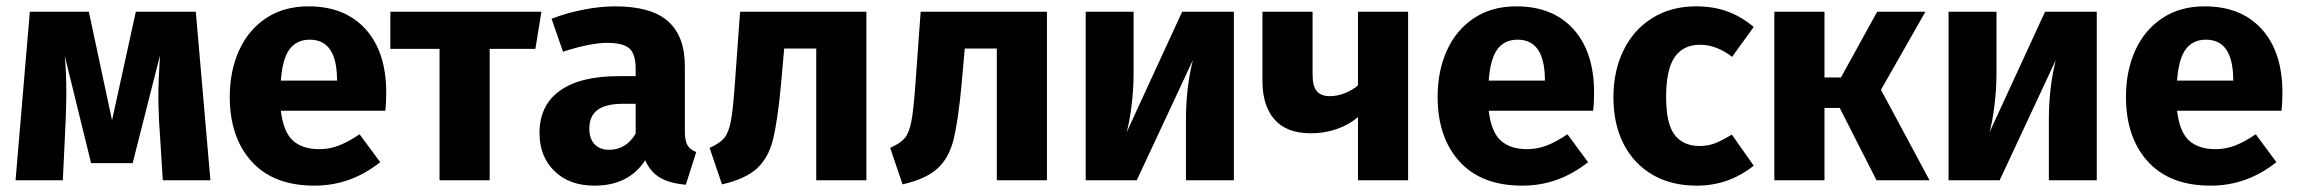

<svg xmlns="http://www.w3.org/2000/svg" viewBox="-20 -568 7241 605"><path d="M643 0H493L481 -190Q479 -240 479 -262Q479 -311 484 -393L398 -54H267L184 -392Q189 -340 189 -273Q189 -246 187 -190L178 0H29L74 -531H260L333 -189L408 -531H597Z M1194 -219H865Q873 -152 903 -125Q933 -98 986 -98Q1018 -98 1048 -109.5Q1078 -121 1113 -145L1178 -57Q1085 17 971 17Q842 17 773 -59Q704 -135 704 -263Q704 -344 733 -408.5Q762 -473 818 -510.5Q874 -548 952 -548Q1067 -548 1132 -476Q1197 -404 1197 -276Q1197 -243 1194 -219ZM1042 -321Q1040 -443 956 -443Q915 -443 892.5 -413Q870 -383 865 -314H1042Z M1667 -414H1523V0H1365V-414H1210V-531H1686Z M2174 -89 2141 14Q2092 10 2061 -7.5Q2030 -25 2013 -63Q1961 17 1853 17Q1774 17 1727 -29Q1680 -75 1680 -149Q1680 -236 1744 -282Q1808 -328 1929 -328H1983V-351Q1983 -398 1963 -415.5Q1943 -433 1893 -433Q1867 -433 1830 -425.5Q1793 -418 1754 -405L1718 -509Q1768 -528 1820.5 -538Q1873 -548 1918 -548Q2032 -548 2085 -501Q2138 -454 2138 -360V-154Q2138 -124 2146.5 -110Q2155 -96 2174 -89ZM1983 -147V-241H1944Q1890 -241 1863.5 -222Q1837 -203 1837 -163Q1837 -131 1853.5 -113.5Q1870 -96 1899 -96Q1953 -96 1983 -147Z M2710 -531V0H2552V-415H2451L2441 -302Q2430 -185 2415.5 -127.5Q2401 -70 2365 -37Q2329 -4 2255 13L2216 -102Q2249 -117 2262.5 -133.5Q2276 -150 2283 -186.5Q2290 -223 2296 -310L2312 -531Z M3279 -531V0H3121V-415H3020L3010 -302Q2999 -185 2984.5 -127.5Q2970 -70 2934 -37Q2898 -4 2824 13L2785 -102Q2818 -117 2831.5 -133.5Q2845 -150 2852 -186.5Q2859 -223 2865 -310L2881 -531Z M3868 0H3717V-189Q3717 -293 3739 -379L3562 0H3401V-531H3552V-339Q3552 -286 3545.5 -234.5Q3539 -183 3530 -151L3705 -531H3868Z M4417 -531V0H4259V-199Q4231 -175 4192.5 -161.5Q4154 -148 4111 -148Q4034 -148 3996 -191.5Q3958 -235 3958 -313V-531H4116V-333Q4116 -296 4129.5 -280.5Q4143 -265 4170 -265Q4194 -265 4218 -274.5Q4242 -284 4259 -299V-531Z M5000 -219H4671Q4679 -152 4709 -125Q4739 -98 4792 -98Q4824 -98 4854 -109.5Q4884 -121 4919 -145L4984 -57Q4891 17 4777 17Q4648 17 4579 -59Q4510 -135 4510 -263Q4510 -344 4539 -408.5Q4568 -473 4624 -510.5Q4680 -548 4758 -548Q4873 -548 4938 -476Q5003 -404 5003 -276Q5003 -243 5000 -219ZM4848 -321Q4846 -443 4762 -443Q4721 -443 4698.5 -413Q4676 -383 4671 -314H4848Z M5506 -483 5438 -389Q5388 -427 5337 -427Q5284 -427 5257 -388Q5230 -349 5230 -262Q5230 -178 5257 -143Q5284 -108 5335 -108Q5362 -108 5384 -116.5Q5406 -125 5437 -144L5506 -46Q5427 17 5327 17Q5246 17 5187 -17.5Q5128 -52 5096 -114.5Q5064 -177 5064 -261Q5064 -345 5096 -410Q5128 -475 5187 -511.5Q5246 -548 5324 -548Q5379 -548 5423 -532Q5467 -516 5506 -483Z M5907 -285 6060 0H5893L5777 -228H5729V0H5571V-531H5729V-324H5781L5895 -531H6047Z M6587 0H6436V-189Q6436 -293 6458 -379L6281 0H6120V-531H6271V-339Q6271 -286 6264.5 -234.5Q6258 -183 6249 -151L6424 -531H6587Z M7169 -219H6840Q6848 -152 6878 -125Q6908 -98 6961 -98Q6993 -98 7023 -109.5Q7053 -121 7088 -145L7153 -57Q7060 17 6946 17Q6817 17 6748 -59Q6679 -135 6679 -263Q6679 -344 6708 -408.5Q6737 -473 6793 -510.5Q6849 -548 6927 -548Q7042 -548 7107 -476Q7172 -404 7172 -276Q7172 -243 7169 -219ZM7017 -321Q7015 -443 6931 -443Q6890 -443 6867.5 -413Q6845 -383 6840 -314H7017Z"/></svg>

Font: FiraGOUPP
Style: Bold
Weight: 700
Designer: bBox Type
Foundry: bBox Type GmbH
Version: Version 1.001